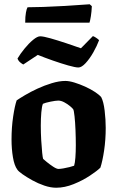

<svg xmlns="http://www.w3.org/2000/svg" viewBox="-20 -879 548 899"><path d="M243 0Q217 0 187.5 -10Q158 -20 131 -35Q104 -50 85 -63.5Q66 -77 61 -85Q47 -104 40.5 -143Q34 -182 34 -226Q34 -282 41.5 -332.5Q49 -383 58 -409Q71 -418 97 -433.5Q123 -449 155.5 -464Q188 -479 222.5 -489.5Q257 -500 286 -500Q304 -500 328.5 -492.5Q353 -485 378.5 -473.5Q404 -462 424.5 -448.5Q445 -435 454 -424Q465 -403 470 -361Q475 -319 475 -280Q475 -225 467.5 -174.5Q460 -124 450 -94Q435 -79 401 -56.5Q367 -34 325 -17Q283 0 243 0ZM254 -88Q262 -88 276.5 -90.5Q291 -93 305 -96.5Q319 -100 327 -103Q331 -115 333 -141.5Q335 -168 335 -199Q335 -233 333.5 -270Q332 -307 329 -334.5Q326 -362 323 -367Q320 -372 308 -382Q296 -392 281 -400Q266 -408 253 -408Q241 -408 216.5 -403Q192 -398 181 -393Q176 -382 173.5 -353Q171 -324 171 -291Q171 -257 173 -222.5Q175 -188 177.5 -164Q180 -140 182 -135Q185 -132 199 -120.5Q213 -109 229 -98.5Q245 -88 254 -88ZM347 -563Q333 -563 299.5 -572.5Q266 -582 227.5 -595.5Q189 -609 157 -622L89 -577Q83 -580 74.5 -587Q66 -594 62 -605Q75 -627 95 -651.5Q115 -676 135 -692.5Q155 -709 168 -709Q183 -709 216.5 -699.5Q250 -690 289 -677Q328 -664 359 -653L415 -710Q421 -708 429.5 -702.5Q438 -697 444 -691Q434 -664 417 -634Q400 -604 381 -583.5Q362 -563 347 -563ZM98 -773Q98 -802 101.5 -820.5Q105 -839 109 -845Q140 -845 183 -846.5Q226 -848 269.5 -850.5Q313 -853 348 -855.5Q383 -858 400 -859L410 -850Q409 -825 405.5 -803Q402 -781 399 -773Z"/></svg>

Font: Texturina 72pt ExtraBold
Style: Regular
Weight: 800
Designer: Guillermo Torres Carreño
Foundry: Omnibus-Type
Version: Version 1.002; ttfautohint (v1.8.3)